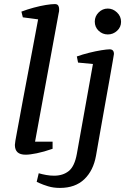

<svg xmlns="http://www.w3.org/2000/svg" viewBox="-20 -750 618 942"><path d="M106 9Q79 9 66 -3Q53 -15 53 -39Q53 -43 55.5 -59.5Q58 -76 63.5 -103.5Q69 -131 76 -170.5Q83 -210 92.5 -260Q102 -310 113.5 -371Q125 -432 138.5 -503Q152 -574 167 -655L92 -665L85 -693Q114 -704 145.5 -712.5Q177 -721 204.5 -725.5Q232 -730 249 -730Q261 -730 265.5 -723Q270 -716 270 -707Q270 -704 270 -698.5Q270 -693 268 -686L152 -55H238V-20Q195 -5 160.5 2Q126 9 106 9ZM274 172Q242 172 216 164Q190 156 175 149Q160 142 160 142L170 100Q187 105 206.5 108.5Q226 112 245 112Q289 112 317.5 89Q346 66 357 5L436 -436L363 -443L357 -473Q385 -483 417 -491Q449 -499 477 -503.5Q505 -508 518 -508Q539 -508 539 -485Q539 -483 533 -449Q527 -415 517.5 -360.5Q508 -306 496 -240.5Q484 -175 472.5 -108.5Q461 -42 451 14Q438 87 393.5 129.5Q349 172 274 172ZM509 -581Q483 -581 464 -599Q445 -617 445 -644Q445 -670 464 -689Q483 -708 509 -708Q534 -708 554 -689Q574 -670 574 -643Q574 -617 554.5 -599Q535 -581 509 -581Z"/></svg>

Font: Manuale Medium
Style: Italic
Weight: 500
Italic angle: -11°
Version: Version 1.002